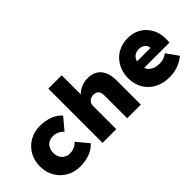

<svg xmlns="http://www.w3.org/2000/svg" viewBox="-31 -1291 1852 1852"><g transform="rotate(-45 894.5 -365.0)"><path d="M32 -267Q32 -347 68 -409.5Q104 -472 166.5 -508Q229 -544 308 -544Q380 -544 440.5 -521Q501 -498 537 -455L436 -335Q425 -349 408 -360.5Q391 -372 370.5 -378.5Q350 -385 325 -385Q292 -385 267 -370Q242 -355 228.5 -328.5Q215 -302 215 -268Q215 -234 228 -208Q241 -182 266.5 -166Q292 -150 325 -150Q350 -150 370.5 -156Q391 -162 407.5 -173Q424 -184 436 -199L537 -78Q500 -36 439.5 -13Q379 10 308 10Q229 10 166.5 -26Q104 -62 68 -124.5Q32 -187 32 -267Z M620 -740H802V-425L764 -413Q774 -451 803 -480.5Q832 -510 872 -527Q912 -544 956 -544Q1016 -544 1057.5 -519.5Q1099 -495 1120.5 -446.5Q1142 -398 1142 -328V0H956V-313Q956 -339 948 -356.5Q940 -374 924 -383Q908 -392 886 -391Q869 -391 854.5 -386Q840 -381 829 -370.5Q818 -360 812.5 -347Q807 -334 807 -318V0H714Q680 0 656.5 0Q633 0 620 0Z M1235 -266Q1235 -326 1255 -377Q1275 -428 1311 -465.5Q1347 -503 1396.5 -523.5Q1446 -544 1505 -544Q1563 -544 1610.5 -524Q1658 -504 1692.5 -467Q1727 -430 1745.5 -380Q1764 -330 1762 -270L1761 -228H1341L1318 -321H1612L1594 -301V-320Q1594 -342 1582.5 -358.5Q1571 -375 1552 -384Q1533 -393 1509 -393Q1475 -393 1452.5 -379.5Q1430 -366 1418 -341Q1406 -316 1406 -281Q1406 -241 1422.5 -212Q1439 -183 1471.5 -167Q1504 -151 1551 -151Q1582 -151 1605.5 -159Q1629 -167 1656 -187L1742 -66Q1707 -38 1671.5 -21.5Q1636 -5 1601 2.5Q1566 10 1530 10Q1439 10 1373 -25.5Q1307 -61 1271 -123.5Q1235 -186 1235 -266Z"/></g></svg>

Font: Mach ExtraBold
Style: Regular
Weight: 800
Version: Version 1.002